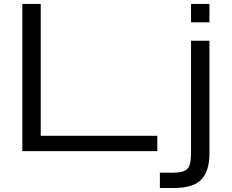

<svg xmlns="http://www.w3.org/2000/svg" viewBox="-20 -770 1181 978"><path d="M93.8 0V-750H187.5V-78.1H781.2V0ZM953.1 -656.2V-750H1046.9V-656.2ZM794.4 187.5V109.4H865.2Q912.6 109.4 932.9 91.6Q953.1 73.7 953.1 11.7V-562.5H1046.9V11.7Q1046.9 100.1 1006.3 143.8Q965.8 187.5 865.2 187.5Z"/></svg>

Font: Michroma
Style: Regular
Weight: 400
Designer: Vernon Adams
Foundry: Vernon Adams
Version: Version 1.100; ttfautohint (v1.8.4.7-5d5b);gftools[0.9.29]